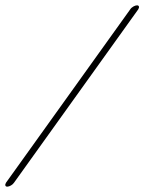

<svg xmlns="http://www.w3.org/2000/svg" viewBox="-29 -599 541 719"><path d="M23.6 85 488.7 -564C493.6 -572 492.1 -579 484.1 -579C476.1 -579 463.6 -572 458.7 -564L-6.4 85C-11.3 93 -9.8 100 -1.8 100C6.2 100 18.7 93 23.6 85Z"/></svg>

Font: MewTooHand
Style: UltimateItaWide
Weight: 400
Designer: Mew Too, Robert Jablonski
Version: Version 0.77